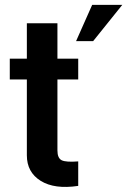

<svg xmlns="http://www.w3.org/2000/svg" viewBox="-20 -760 521 785"><path d="M20 -435.1V-520H89.8V-665H214.8V-520H299.8V-435.1H214.8V-145Q214.8 -113.3 232.4 -104.7Q250 -96.2 299.8 -100.1V0Q203.1 14.6 146.5 -20.5Q89.8 -55.7 89.8 -125V-435.1ZM356.9 -740.2H480L360.8 -591.8H291Z"/></svg>

Font: Miedinger*
Style: Bold
Weight: 700
Version: Version 001.000